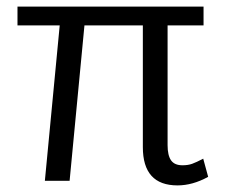

<svg xmlns="http://www.w3.org/2000/svg" viewBox="-20 -548 694 582"><path d="M611 -12Q564 14 518 14Q413 14 413 -102V-471H236L191 0H116L161 -471H33V-528H597V-471H488V-108Q488 -77 498.5 -62Q509 -47 533 -47Q550 -47 562.5 -51.5Q575 -56 596 -67Z"/></svg>

Font: Martel Sans Light
Style: Regular
Weight: 300
Designer: Dan Reynolds and Mathieu Réguer
Foundry: Dan Reynolds and Mathieu Réguer
Version: Version 1.002; ttfautohint (v1.1) -l 5 -r 5 -G 72 -x 0 -D la